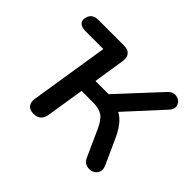

<svg xmlns="http://www.w3.org/2000/svg" viewBox="-115 -665 845 845"><g transform="rotate(45 307.0 -242.5)"><path d="M126.1 -44.9 184.1 -411.9H72.4Q49.9 -411.9 38.6 -421.8Q27.2 -431.7 30.5 -449.7Q37.3 -487.1 77.6 -487.1H237.7Q262.6 -487.1 273.9 -473.6Q285.2 -460 282 -435.7L258.9 -287.8H341.1L517 -477.6Q534.8 -496.6 557.3 -492.8Q579.9 -488.9 588 -468.9Q596 -448.8 577.6 -428.2L413 -248.5L382.3 -274.9Q420 -271.6 448.6 -246.8Q477.1 -222 500.7 -169.2L552.1 -55.2Q564.3 -28.2 548.6 -10Q532.8 8.3 507.5 5.5Q482.2 2.7 471 -22L415 -146.2Q397.4 -185.5 376.4 -199.5Q355.4 -213.6 319.2 -213.6H246.6L218.5 -36.6Q211.7 7.3 167.3 7.3Q144.1 7.3 133.2 -6.8Q122.2 -20.8 126.1 -44.9Z"/></g></svg>

Font: SN Pro Thin
Style: Italic
Weight: 200
Italic angle: -9°
Designer: Tobias Whetton
Foundry: Supernotes
Version: Version 1.003;Glyphs 3.3 (3324)